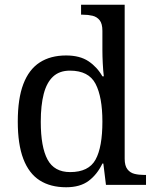

<svg xmlns="http://www.w3.org/2000/svg" viewBox="-20 -780 654 810"><path d="M259 10Q193 10 147.5 -19Q102 -48 78.5 -109.5Q55 -171 55 -267Q55 -364 78.5 -425.5Q102 -487 147.5 -516.5Q193 -546 259 -546Q317 -546 353.5 -521.5Q390 -497 412 -458H418Q415 -483 413.5 -513.5Q412 -544 412 -568V-650Q412 -680 400.5 -694.5Q389 -709 370.5 -713.5Q352 -718 330 -718H322V-760H506V-110Q506 -81 517.5 -66Q529 -51 547.5 -46.5Q566 -42 588 -42H596V0H427L416 -90H412Q390 -44 354 -17Q318 10 259 10ZM276 -54Q354 -54 383 -106.5Q412 -159 412 -267Q412 -371 383 -426.5Q354 -482 275 -482Q231 -482 204 -457Q177 -432 164.5 -384Q152 -336 152 -266Q152 -160 180.5 -107Q209 -54 276 -54Z"/></svg>

Font: Noto Serif Hebrew
Style: Regular
Weight: 400
Designer: Monotype Design Team
Foundry: Monotype Imaging Inc.
Version: Version 2.003